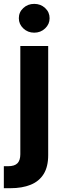

<svg xmlns="http://www.w3.org/2000/svg" viewBox="-46 -782 333 1006"><path d="M60.5 -541H206.5V30.8Q206.5 91.3 182.9 129.6Q159.2 168 114.7 186Q70.3 204.1 8.3 204.1H-25.9V88.9H-4.4Q30.8 88.9 45.7 73.2Q60.5 57.6 60.5 26.4ZM133.3 -610.8Q99.6 -610.8 76.2 -633.1Q52.7 -655.3 52.7 -686.5Q52.7 -718.3 76.2 -740Q99.6 -761.7 133.3 -761.7Q167 -761.7 190.4 -740Q213.9 -718.3 213.9 -686.5Q213.9 -655.3 190.4 -633.1Q167 -610.8 133.3 -610.8Z"/></svg>

Font: Inter 17pt
Style: Bold
Weight: 700
Version: Version 4.001;git-66647c0bb